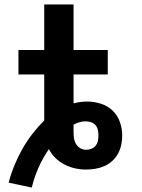

<svg xmlns="http://www.w3.org/2000/svg" viewBox="-20 -755 640 864"><path d="M123 89 19 67Q29 28 44.5 -10Q60 -48 80 -83.5Q100 -119 125 -151.5Q150 -184 179 -213V-420H63V-530H179V-735H311V-530H465V-420H311V-290Q326 -294 341.5 -296Q357 -298 372 -298Q403 -298 433.5 -288.5Q464 -279 486.5 -257.5Q509 -236 519.5 -206Q530 -176 530 -145Q530 -124 525.5 -103Q521 -82 511 -63.5Q501 -45 485 -30.5Q469 -16 449.5 -7.5Q430 1 409 4.5Q388 8 367 8Q342 8 317.5 2.5Q293 -3 270.5 -14.5Q248 -26 230 -43.5Q212 -61 200 -84Q173 -45 153.5 -1Q134 43 123 89ZM367 -81Q379 -81 391 -85.5Q403 -90 410.5 -99.5Q418 -109 420.5 -121Q423 -133 423 -145Q423 -157 420.5 -169.5Q418 -182 410 -191.5Q402 -201 390 -205Q378 -209 365 -209Q351 -209 337.5 -205Q324 -201 311 -194Q311 -187 311 -179.5Q311 -172 311 -165Q311 -150 312.5 -136Q314 -122 321 -109Q328 -96 340.5 -88.5Q353 -81 367 -81Z"/></svg>

Font: Iosevka Curly Slab XBdEx
Style: Regular
Weight: 800
Width: 7
Monospace: yes
Designer: Belleve Invis
Foundry: Belleve Invis
Version: Version 11.0.0; ttfautohint (v1.8.3)